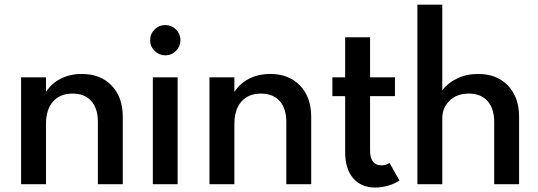

<svg xmlns="http://www.w3.org/2000/svg" viewBox="-20 -802 2344 836"><path d="M71.8 0V-465.3H180.2V-401.4Q203.6 -438.5 244.1 -459.2Q284.7 -480 336.4 -480Q417.5 -480 466.1 -429.4Q514.6 -378.9 514.6 -293V0H406.2V-271Q406.2 -330.1 377.2 -362.3Q348.1 -394.5 295.9 -394.5Q241.2 -394.5 210.7 -359.6Q180.2 -324.7 180.2 -261.7V0Z M653.1 -580.3Q633.8 -599.6 633.8 -627Q633.8 -654.3 653.1 -673.6Q672.4 -692.9 699.7 -692.9Q727.1 -692.9 746.3 -673.6Q765.6 -654.3 765.6 -627Q765.6 -599.6 746.3 -580.3Q727.1 -561 699.7 -561Q672.4 -561 653.1 -580.3ZM645.5 0V-465.3H753.4V0Z M892.1 0V-465.3H1000.5V-401.4Q1023.9 -438.5 1064.5 -459.2Q1105 -480 1156.7 -480Q1237.8 -480 1286.4 -429.4Q1335 -378.9 1335 -293V0H1226.6V-271Q1226.6 -330.1 1197.5 -362.3Q1168.5 -394.5 1116.2 -394.5Q1061.5 -394.5 1031 -359.6Q1000.5 -324.7 1000.5 -261.7V0Z M1427.2 -383.3V-465.3H1482.9V-639.6H1591.3V-465.3H1699.7V-383.3H1591.3V-146.5Q1591.3 -115.2 1603.8 -98.6Q1616.2 -82 1639.6 -82Q1660.2 -82 1676.3 -92.3L1719.2 -16.1Q1699.7 -2.4 1670.9 6.1Q1642.1 14.6 1614.3 14.6Q1552.2 14.6 1517.6 -26.1Q1482.9 -66.9 1482.9 -139.2V-383.3Z M1797.4 0V-781.7H1905.8V-408.7Q1929.7 -440.9 1970.5 -460.4Q2011.2 -480 2062 -480Q2143.1 -480 2191.7 -429.4Q2240.2 -378.9 2240.2 -293V0H2131.8V-270.5Q2131.8 -329.6 2102.8 -362.1Q2073.7 -394.5 2021.5 -394.5Q1968.8 -394.5 1937.3 -363.5Q1905.8 -332.5 1905.8 -287.1V0Z"/></svg>

Font: Spartan MB SemBd
Style: Regular
Weight: 600
Designer: Matt Bailey, Mirko Velimirovic
Foundry: Matt Bailey
Version: Version 1.005